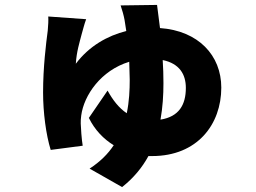

<svg xmlns="http://www.w3.org/2000/svg" viewBox="-20 -661 1040 780"><path d="M618 -641 470 -639C477 -618 482 -601 486 -580L493 -535C417 -516 342 -474 288 -402C291 -451 303 -488 312 -523C316 -536 322 -562 330 -583L176 -594C177 -581 176 -556 174 -537C167 -484 155 -388 155 -285C155 -204 167 -113 186 -52L316 -69C312 -91 308 -146 308 -159C308 -171 308 -178 310 -192C321 -274 390 -375 505 -410L507 -337C507 -296 505 -249 495 -201C463 -222 438 -255 417 -293L341 -182C365 -133 401 -96 442 -71C419 -36 387 -4 344 24L476 99C523 62 558 19 583 -27H598C782 -27 879 -156 879 -305C879 -436 786 -536 630 -547ZM641 -417C709 -403 735 -359 735 -304C735 -235 707 -187 632 -175C641 -225 644 -275 644 -323C644 -355 643 -387 641 -417Z"/></svg>

Font: Noto Sans CJK TC Black
Style: Regular
Weight: 900
Designer: Ryoko NISHIZUKA 西塚涼子 (kana, bopomofo & ideographs); Paul D. Hunt (Latin, Greek & Cyrillic); Sandoll Communications 산돌커뮤니
Foundry: Adobe
Version: Version 2.004;hotconv 1.0.118;makeotfexe 2.5.65603